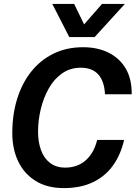

<svg xmlns="http://www.w3.org/2000/svg" viewBox="-20 -952 695 984"><path d="M307 12Q222 12 163 -24.5Q104 -61 73.5 -124.5Q43 -188 43 -270Q43 -365 68 -445.5Q93 -526 140.5 -585.5Q188 -645 255 -677.5Q322 -710 406 -710Q481 -710 537.5 -681.5Q594 -653 625 -599.5Q656 -546 655 -469H518Q515 -535 484 -570Q453 -605 394 -605Q340 -605 298.5 -576Q257 -547 230 -499Q203 -451 189 -393Q175 -335 175 -277Q175 -225 190 -183Q205 -141 236.5 -117Q268 -93 314 -93Q378 -93 420 -131Q462 -169 478 -235H616Q599 -160 559.5 -104.5Q520 -49 457 -18.5Q394 12 307 12ZM248 -932H360L411 -827L503 -932H620L465 -762H335Z"/></svg>

Font: Azeret Mono Thin Medium
Style: Italic
Weight: 500
Italic angle: -12°
Version: Version 1.002